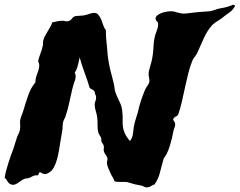

<svg xmlns="http://www.w3.org/2000/svg" viewBox="-70 -770 1030 825"><path d="M940.4 -745.1Q931.6 -728.5 919.4 -719.2Q907.2 -710 893.6 -700.2Q881.8 -689.5 867.2 -681.2Q852.5 -672.9 841.8 -662.1Q821.3 -639.6 806.2 -606.9Q791 -574.2 777.3 -542Q773.4 -534.2 767.1 -526.4Q760.7 -518.6 756.8 -509.8Q746.1 -483.4 738.8 -454.1Q731.4 -424.8 725.1 -395Q718.8 -365.2 711.9 -335Q705.1 -304.7 695.3 -276.4Q690.4 -271.5 683.6 -268.1Q676.8 -264.6 673.8 -257.8Q674.8 -252.9 678.2 -248.5Q681.6 -244.1 682.6 -238.3Q683.6 -230.5 680.2 -222.7Q676.8 -214.8 674.8 -205.1Q669.9 -176.8 659.7 -143.1Q649.4 -109.4 633.8 -89.8Q625 -60.5 617.7 -30.3Q610.4 0 593.8 22.5Q585 25.4 577.6 30.3Q570.3 35.2 559.6 35.2Q554.7 35.2 549.3 32.2Q543.9 29.3 537.1 27.3Q529.3 25.4 519.5 23.9Q509.8 22.5 501 19.5Q492.2 17.6 483.9 14.6Q475.6 11.7 467.8 11.7Q459 11.7 444.3 11.7Q429.7 11.7 421.9 8.8Q418.9 -1 413.6 -9.3Q408.2 -17.6 404.3 -27.3Q400.4 -36.1 395.5 -46.9Q390.6 -57.6 389.6 -68.4Q388.7 -73.2 390.6 -79.1Q392.6 -85 391.6 -89.8Q389.6 -97.7 383.8 -105.5Q377.9 -113.3 376 -121.1Q375 -126 376 -131.3Q377 -136.7 376 -141.6Q375 -148.4 371.6 -152.3Q368.2 -156.2 366.2 -162.1Q364.3 -165 365.2 -168.5Q366.2 -171.9 365.2 -174.8Q363.3 -181.6 358.9 -188Q354.5 -194.3 352.5 -200.2Q348.6 -215.8 349.1 -232.9Q349.6 -250 347.7 -266.6Q345.7 -280.3 341.3 -293.5Q336.9 -306.6 336.9 -321.3Q336.9 -329.1 339.8 -335Q342.8 -340.8 342.8 -347.7Q343.8 -355.5 340.8 -361.3Q337.9 -367.2 336.9 -375Q334 -381.8 327.6 -384.8Q321.3 -387.7 315.4 -391.6Q307.6 -419.9 293.9 -456.5Q280.3 -493.2 272.5 -522.5Q272.5 -524.4 271 -517.1Q269.5 -509.8 267.1 -499Q264.6 -488.3 260.7 -476.6Q256.8 -464.8 251 -458Q258.8 -444.3 252 -424.8Q245.1 -405.3 240.2 -385.7Q233.4 -357.4 227.5 -328.6Q221.7 -299.8 211.9 -271.5Q210 -264.6 207 -259.8Q204.1 -254.9 202.1 -249Q199.2 -239.3 199.2 -228.5Q199.2 -217.8 197.3 -207Q195.3 -196.3 193.8 -186.5Q192.4 -176.8 190.4 -167Q187.5 -149.4 184.1 -127.9Q180.7 -106.4 175.3 -86.4Q169.9 -66.4 161.1 -50.3Q152.3 -34.2 138.7 -27.3Q127.9 -20.5 119.6 -22.5Q111.3 -24.4 102.5 -30.3Q97.7 -29.3 96.7 -23.9Q95.7 -18.6 91.8 -16.6Q78.1 -17.6 69.3 -12.2Q60.5 -6.8 49.8 -3.9Q46.9 -2.9 43.5 -3.4Q40 -3.9 37.1 -2Q28.3 1 21.5 5.9Q14.6 10.7 8.3 15.1Q2 19.5 -4.9 22.5Q-11.7 25.4 -19.5 23.4Q-31.2 20.5 -36.6 10.7Q-42 1 -49.8 -6.8Q-47.9 -20.5 -43.5 -37.1Q-39.1 -53.7 -33.7 -70.8Q-28.3 -87.9 -22.5 -104Q-16.6 -120.1 -11.7 -132.8Q-8.8 -143.6 -5.4 -153.3Q-2 -163.1 1 -173.8Q3.9 -183.6 8.8 -192.9Q13.7 -202.1 15.6 -211.9Q17.6 -222.7 16.6 -232.9Q15.6 -243.2 16.6 -253.9Q18.6 -263.7 23.4 -275.4Q28.3 -287.1 31.2 -297.9Q41 -331.1 51.8 -361.8Q62.5 -392.6 82 -416Q82 -429.7 85.9 -441.4Q89.8 -453.1 93.8 -463.9Q97.7 -474.6 98.6 -484.9Q99.6 -495.1 93.8 -506.8Q97.7 -524.4 104 -540.5Q110.4 -556.6 114.3 -575.2Q115.2 -580.1 114.7 -585.9Q114.3 -591.8 116.2 -596.7Q118.2 -605.5 123.5 -615.7Q128.9 -626 135.3 -636.2Q141.6 -646.5 147 -656.2Q152.3 -666 154.3 -673.8Q165 -675.8 174.8 -678.2Q184.6 -680.7 198.2 -680.7Q204.1 -680.7 210 -679.2Q215.8 -677.7 221.7 -678.7Q232.4 -680.7 237.8 -688.5Q243.2 -696.3 251 -700.2Q264.6 -702.1 277.8 -702.6Q291 -703.1 303.7 -707Q309.6 -709 318.8 -711.9Q328.1 -714.8 334 -714.8Q345.7 -714.8 353 -706.1Q360.4 -697.3 365.2 -685.1Q370.1 -672.9 374 -660.6Q377.9 -648.4 384.8 -641.6Q384.8 -612.3 387.7 -588.4Q390.6 -564.5 392.6 -533.2Q396.5 -500 403.3 -472.2Q410.2 -444.3 418 -415Q420.9 -402.3 422.4 -389.6Q423.8 -377 428.7 -366.2Q436.5 -346.7 444.8 -330.1Q453.1 -313.5 455.1 -293.9Q458 -271.5 457 -251.5Q456.1 -231.4 460.9 -211.9Q465.8 -196.3 471.7 -186.5Q477.5 -176.8 488.3 -164.1Q499 -177.7 501 -193.4Q502.9 -209 504.9 -224.6Q507.8 -241.2 512.7 -256.3Q517.6 -271.5 522.5 -288.1Q527.3 -311.5 535.6 -336.9Q543.9 -362.3 552.7 -382.8Q554.7 -388.7 559.6 -395.5Q564.5 -402.3 568.4 -409.2Q574.2 -419.9 570.8 -434.1Q567.4 -448.2 569.3 -461.9Q571.3 -471.7 574.7 -482.9Q578.1 -494.1 581.1 -505.9Q587.9 -534.2 589.4 -566.4Q590.8 -598.6 597.7 -622.1Q600.6 -629.9 605.5 -643.6Q610.4 -657.2 609.4 -667Q609.4 -674.8 604 -678.7Q598.6 -682.6 598.6 -690.4Q598.6 -698.2 606 -704.1Q613.3 -710 623.5 -713.9Q633.8 -717.8 645 -719.7Q656.2 -721.7 664.1 -721.7Q672.9 -721.7 680.2 -719.7Q687.5 -717.8 694.3 -715.8Q701.2 -713.9 709.5 -712.4Q717.8 -710.9 728.5 -711.9Q745.1 -713.9 765.6 -716.3Q786.1 -718.8 805.7 -719.7Q815.4 -720.7 824.7 -721.2Q834 -721.7 840.8 -723.6Q850.6 -726.6 860.4 -730Q870.1 -733.4 883.8 -735.4Q895.5 -737.3 906.7 -740.7Q918 -744.1 925.8 -747.1Q928.7 -749 932.1 -749.5Q935.5 -750 940.4 -745.1Z"/></svg>

Font: Trade Winds
Style: Regular
Weight: 400
Designer: Squid
Foundry: Font Diner, Inc DBA Sideshow
Version: Version 1.000